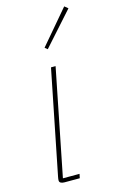

<svg xmlns="http://www.w3.org/2000/svg" viewBox="-117 -799 518 848"><g transform="rotate(-15 142.0 -375.5)"><path d="M68 0Q58 0 51.5 -3.5Q45 -7 45 -15Q45 -21 47 -31L142 -506H163L66 -19H142L138 0ZM149 -587 137 -597 268 -751 284 -738Z"/></g></svg>

Font: IBM Plex Sans Condensed Thin
Style: Italic
Weight: 100
Width: 3
Italic angle: -11°
Designer: Mike Abbink, Paul van der Laan, Pieter van Rosmalen
Foundry: Bold Monday
Version: Version 1.3